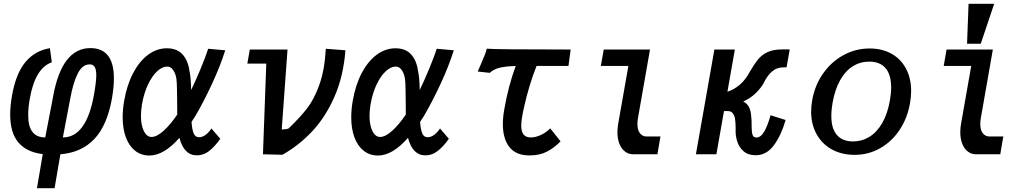

<svg xmlns="http://www.w3.org/2000/svg" viewBox="-20 -810 5440 1008"><path d="M204.5 -1Q120 -11 76.8 -61.8Q33.5 -112.5 33.5 -208.5Q33.5 -254.5 43 -308Q63.5 -424.5 113.5 -484.2Q163.5 -544 242 -557L252 -483Q164.5 -452.5 136.5 -292Q128 -245.5 128 -206Q128 -146 150.5 -117.2Q173 -88.5 217.5 -88.5L258.5 -301.5Q304 -557.5 454.5 -557.5Q578 -557.5 578 -398Q578 -353.5 568 -294.5Q543 -152 475.5 -80.5Q408 -9 297 0L266.5 178H174ZM473.5 -313.5Q485.5 -382 485.5 -415.5Q485.5 -443.5 477.5 -457.8Q469.5 -472 451 -472Q412 -472 387.8 -423.2Q363.5 -374.5 349 -293L310 -88.5Q433.5 -88.5 473.5 -313.5Z M624 -194.5Q624 -236.5 632 -281.5Q646.5 -365 679.5 -427.2Q712.5 -489.5 758.2 -523Q804 -556.5 856 -556.5Q908.5 -556.5 937.8 -525Q967 -493.5 975 -436Q982.5 -402.5 983.5 -337.5Q1009 -390 1034.5 -452Q1060 -514 1073 -554L1162.5 -546Q1136 -462 1093 -369.5Q1050 -277 1006 -201.5L985.5 -170Q988.5 -129 997 -109.2Q1005.5 -89.5 1025 -89.5Q1043 -89.5 1060 -102.5Q1077 -115.5 1090 -135.5L1136.5 -81.5Q1111.5 -45 1081 -19.8Q1050.5 5.5 1012.5 5.5Q979 5.5 956.2 -18Q933.5 -41.5 922 -86.5Q840.5 6.5 764.5 6.5Q721.5 6.5 689.8 -18.2Q658 -43 641 -88.2Q624 -133.5 624 -194.5ZM720 -202Q720 -152.5 735.2 -121.8Q750.5 -91 775.5 -91Q803 -91 838.8 -123.2Q874.5 -155.5 910.5 -208.5Q910 -228.5 910 -277.5Q909.5 -312 909 -345.2Q908.5 -378.5 906.5 -393Q903 -421.5 890 -441Q877 -460.5 858 -460.5Q832 -460.5 805.5 -436.2Q779 -412 757.5 -367.2Q736 -322.5 725.5 -263Q720 -229 720 -202Z M1378 -476H1278.5L1291.5 -550H1489.5L1459 -130Q1466.5 -130 1479.2 -131.8Q1492 -133.5 1495.5 -136Q1554.5 -192.5 1592 -240.8Q1629.5 -289 1657 -366Q1684.5 -443 1690.5 -554L1793.5 -546Q1783 -409 1735.5 -301.2Q1688 -193.5 1617.8 -119.2Q1547.5 -45 1462.5 2.5L1360.5 0Z M1824 -194.5Q1824 -236.5 1832 -281.5Q1846.5 -365 1879.5 -427.2Q1912.5 -489.5 1958.2 -523Q2004 -556.5 2056 -556.5Q2108.5 -556.5 2137.8 -525Q2167 -493.5 2175 -436Q2182.5 -402.5 2183.5 -337.5Q2209 -390 2234.5 -452Q2260 -514 2273 -554L2362.5 -546Q2336 -462 2293 -369.5Q2250 -277 2206 -201.5L2185.5 -170Q2188.5 -129 2197 -109.2Q2205.5 -89.5 2225 -89.5Q2243 -89.5 2260 -102.5Q2277 -115.5 2290 -135.5L2336.5 -81.5Q2311.5 -45 2281 -19.8Q2250.5 5.5 2212.5 5.5Q2179 5.5 2156.2 -18Q2133.5 -41.5 2122 -86.5Q2040.5 6.5 1964.5 6.5Q1921.5 6.5 1889.8 -18.2Q1858 -43 1841 -88.2Q1824 -133.5 1824 -194.5ZM1920 -202Q1920 -152.5 1935.2 -121.8Q1950.5 -91 1975.5 -91Q2003 -91 2038.8 -123.2Q2074.5 -155.5 2110.5 -208.5Q2110 -228.5 2110 -277.5Q2109.5 -312 2109 -345.2Q2108.5 -378.5 2106.5 -393Q2103 -421.5 2090 -441Q2077 -460.5 2058 -460.5Q2032 -460.5 2005.5 -436.2Q1979 -412 1957.5 -367.2Q1936 -322.5 1925.5 -263Q1920 -229 1920 -202Z M2500.5 -463Q2517 -501.5 2524.5 -520Q2532 -538.5 2535.5 -554.5Q2573 -550 2976 -550L2964.5 -464H2797Q2756.5 -362.5 2730.5 -244Q2716.5 -182.5 2716.5 -150.5Q2716.5 -88.5 2765.5 -88.5Q2792.5 -88.5 2820.5 -101.8Q2848.5 -115 2868.5 -136L2923 -68Q2891 -35 2852.5 -14.5Q2814 6 2760 6Q2689 6 2654.5 -37.8Q2620 -81.5 2620 -158.5Q2620 -195 2627.5 -236Q2649 -360 2687.5 -463.5Q2633 -462 2602.2 -454.2Q2571.5 -446.5 2551.5 -427.5L2488 -434.5Z M3221.5 -116.5Q3221.5 -138.5 3226 -163L3279 -464H3134.5L3149.5 -550H3392.5L3329 -188Q3326.5 -175 3326.5 -159Q3326.5 -127 3340 -110.2Q3353.5 -93.5 3373.5 -93.5H3447.5L3440.5 -54L3431.5 0H3305Q3280.5 0 3261.8 -14Q3243 -28 3232.2 -54.2Q3221.5 -80.5 3221.5 -116.5Z M3842 -132V-142.5Q3841.5 -167 3839.2 -184Q3837 -201 3828 -214Q3819 -227 3800.5 -227H3781L3741 0H3633.5L3730.5 -550H3838L3799 -328.5Q3834 -339.5 3864.8 -366Q3895.5 -392.5 3917.5 -435Q3941 -475.5 3960.8 -499.2Q3980.5 -523 4010.5 -536.8Q4040.5 -550.5 4086 -550.5H4126L4109.5 -456.5H4095Q4057.5 -456.5 4031.8 -433.5Q4006 -410.5 3987.5 -370.5Q3973.5 -346.5 3946.8 -320.2Q3920 -294 3882 -277Q3903 -266.5 3912.5 -247.5Q3922 -228.5 3924 -197.5Q3925.5 -188.5 3925.8 -175.5Q3926 -162.5 3926 -150Q3926 -119 3930.5 -103.5Q3935 -88 3951 -88Q3974.5 -88 3992.8 -120.2Q4011 -152.5 4025.5 -205L4104.5 -180Q4081.5 -99.5 4042.8 -47.2Q4004 5 3947.5 5Q3907.5 5 3883.5 -16.2Q3859.5 -37.5 3850 -68.8Q3840.5 -100 3842 -132Z M4238.5 -224.5Q4238.5 -252 4244 -284Q4257.5 -361.5 4300.8 -423.5Q4344 -485.5 4408 -520.5Q4472 -555.5 4545.5 -555.5Q4611 -555.5 4660.2 -528Q4709.5 -500.5 4736.5 -449.8Q4763.5 -399 4763.5 -332Q4763.5 -302 4757.5 -268Q4744 -190 4703.2 -128.5Q4662.5 -67 4601 -32Q4539.5 3 4466 3Q4400 3 4348.2 -25Q4296.5 -53 4267.5 -104.8Q4238.5 -156.5 4238.5 -224.5ZM4652 -283Q4658.5 -319 4658.5 -351Q4658.5 -418.5 4628.8 -452.5Q4599 -486.5 4544 -486.5Q4496.5 -486.5 4457.5 -462.2Q4418.5 -438 4391 -389.5Q4363.5 -341 4351 -270.5Q4344.5 -233.5 4344.5 -201.5Q4344.5 -134.5 4374 -101Q4403.5 -67.5 4458.5 -67.5Q4505 -67.5 4544.2 -91.5Q4583.5 -115.5 4611.5 -163.8Q4639.5 -212 4652 -283Z M5021.5 -116.5Q5021.5 -138.5 5026 -163L5079 -464H4934.5L4949.5 -550H5192.5L5129 -188Q5126.5 -175 5126.5 -159Q5126.5 -127 5140 -110.2Q5153.5 -93.5 5173.5 -93.5H5247.5L5240.5 -54L5231.5 0H5105Q5080.5 0 5061.8 -14Q5043 -28 5032.2 -54.2Q5021.5 -80.5 5021.5 -116.5ZM5199.5 -790 5129 -580.5H5057L5065 -790Z"/></svg>

Font: JuliaMono SemiBold
Style: Italic
Weight: 600
Italic angle: -9°
Monospace: yes
Designer: cormullion
Foundry: corm
Version: Version 0.056; ttfautohint (v1.8.4)